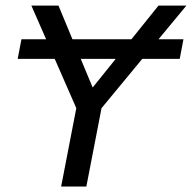

<svg xmlns="http://www.w3.org/2000/svg" viewBox="-20 -679 699 699"><path d="M557.1 -536.1H647.9L634.3 -464.8H498L349.6 -285.2L294.4 0H202.6L257.8 -285.2L179.2 -464.8H44.4L58.1 -536.1H147.9L94.2 -658.7H192.9L243.7 -536.1H458.5L557.1 -658.7H658.7ZM317.4 -360.4 401.4 -464.8H273.9Z"/></svg>

Font: Cousine
Style: Italic
Weight: 400
Italic angle: -12°
Monospace: yes
Designer: Steve Matteson
Foundry: Monotype Imaging Inc.
Version: Version 1.21